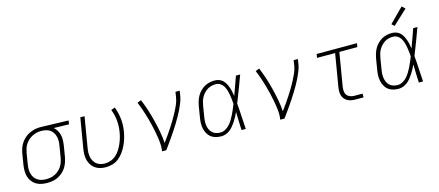

<svg xmlns="http://www.w3.org/2000/svg" viewBox="-53 -1320 4306 1883"><g transform="rotate(-15 2100.0 -378.5)"><path d="M248 8Q218 8 189 2Q160 -4 136 -19Q112 -34 95 -57Q78 -80 70.5 -107.5Q63 -135 63 -165.5Q63 -196 68 -226L86 -336Q91 -362 100 -388.5Q109 -415 125 -438.5Q141 -462 163 -481.5Q185 -501 210.5 -513Q236 -525 263 -531.5Q290 -538 317 -538Q321 -538 325 -538Q329 -538 333 -538L608 -530L602 -492L447 -496Q467 -481 480 -458.5Q493 -436 499 -411Q505 -386 504 -358.5Q503 -331 499 -304L481 -194Q476 -167 467 -140.5Q458 -114 442.5 -89.5Q427 -65 404.5 -45.5Q382 -26 356 -13.5Q330 -1 302.5 3.5Q275 8 248 8ZM248 -30Q271 -30 294 -34.5Q317 -39 338 -49.5Q359 -60 377 -76.5Q395 -93 408 -113.5Q421 -134 428 -156Q435 -178 439 -201L457 -311Q461 -333 462 -355.5Q463 -378 458.5 -399Q454 -420 444 -438.5Q434 -457 418.5 -470.5Q403 -484 382.5 -491Q362 -498 340 -499L326 -500Q323 -500 320 -500Q317 -500 314 -500Q292 -500 270 -494Q248 -488 227.5 -477.5Q207 -467 189 -450.5Q171 -434 158.5 -414.5Q146 -395 139 -373Q132 -351 128 -329L110 -219Q106 -196 105.5 -172Q105 -148 111 -125.5Q117 -103 129 -84.5Q141 -66 160 -53.5Q179 -41 201.5 -35.5Q224 -30 248 -30Z M843 8Q814 8 786.5 1Q759 -6 736.5 -21.5Q714 -37 699 -60.5Q684 -84 677 -111Q670 -138 670.5 -167Q671 -196 676 -226L727 -530H770L718 -219Q714 -196 713.5 -173Q713 -150 717.5 -128.5Q722 -107 733 -88Q744 -69 761 -55.5Q778 -42 799.5 -36Q821 -30 844 -30Q873 -30 903 -40.5Q933 -51 957 -72Q981 -93 998 -120Q1015 -147 1027.5 -175Q1040 -203 1048.5 -232Q1057 -261 1062 -291Q1072 -351 1066 -409.5Q1060 -468 1039 -521L1078 -535Q1101 -477 1108 -413.5Q1115 -350 1104 -285Q1098 -250 1088 -216.5Q1078 -183 1062.5 -150.5Q1047 -118 1025.5 -88Q1004 -58 975.5 -35Q947 -12 912 -2Q877 8 843 8Z M1415 0Q1421 -34 1419 -69Q1417 -104 1412 -137.5Q1407 -171 1400.5 -204Q1394 -237 1386.5 -269.5Q1379 -302 1370 -334.5Q1361 -367 1351 -398.5Q1341 -430 1330 -461.5Q1319 -493 1306 -523L1345 -538Q1368 -484 1386.5 -427Q1405 -370 1419.5 -311.5Q1434 -253 1445.5 -193.5Q1457 -134 1461 -73Q1484 -104 1506.5 -136.5Q1529 -169 1550.5 -201.5Q1572 -234 1592 -267.5Q1612 -301 1630 -335Q1648 -369 1663.5 -404.5Q1679 -440 1685 -477L1693 -530H1736L1728 -477Q1722 -444 1709.5 -412.5Q1697 -381 1682 -350Q1667 -319 1650 -289Q1633 -259 1615 -229.5Q1597 -200 1578 -171Q1559 -142 1539 -113.5Q1519 -85 1499 -56.5Q1479 -28 1458 0Z M2017 8Q1988 8 1960.5 1Q1933 -6 1912 -22Q1891 -38 1878 -62Q1865 -86 1859 -113Q1853 -140 1854 -168.5Q1855 -197 1860 -226L1878 -336Q1883 -362 1891 -387.5Q1899 -413 1912.5 -436.5Q1926 -460 1946 -480Q1966 -500 1990 -513.5Q2014 -527 2040.5 -532.5Q2067 -538 2093 -538Q2116 -538 2138 -530Q2160 -522 2175.5 -506.5Q2191 -491 2201.5 -471Q2212 -451 2219.5 -429.5Q2227 -408 2231.5 -386Q2236 -364 2239 -341Q2257 -388 2273.5 -435.5Q2290 -483 2307 -530H2350Q2325 -463 2300 -395.5Q2275 -328 2248 -262Q2254 -196 2257 -130.5Q2260 -65 2265 0H2222Q2220 -46 2218.5 -93Q2217 -140 2216 -186Q2206 -164 2194.5 -142Q2183 -120 2169.5 -99.5Q2156 -79 2140.5 -59.5Q2125 -40 2105.5 -24.5Q2086 -9 2063 -0.5Q2040 8 2017 8ZM2017 -30Q2043 -30 2067.5 -43.5Q2092 -57 2110.5 -77.5Q2129 -98 2143 -121.5Q2157 -145 2169 -169Q2181 -193 2191.5 -218Q2202 -243 2212 -268Q2211 -292 2208 -316.5Q2205 -341 2201 -364.5Q2197 -388 2190 -411Q2183 -434 2171 -454Q2159 -474 2138.5 -487Q2118 -500 2093 -500Q2072 -500 2050 -495Q2028 -490 2009 -478Q1990 -466 1974 -449Q1958 -432 1947 -412.5Q1936 -393 1930 -372Q1924 -351 1920 -329L1902 -219Q1898 -197 1897 -174.5Q1896 -152 1899.5 -130.5Q1903 -109 1912 -90Q1921 -71 1936.5 -57Q1952 -43 1973 -36.5Q1994 -30 2017 -30Z M2615 0Q2621 -34 2619 -69Q2617 -104 2612 -137.5Q2607 -171 2600.5 -204Q2594 -237 2586.5 -269.5Q2579 -302 2570 -334.5Q2561 -367 2551 -398.5Q2541 -430 2530 -461.5Q2519 -493 2506 -523L2545 -538Q2568 -484 2586.5 -427Q2605 -370 2619.5 -311.5Q2634 -253 2645.5 -193.5Q2657 -134 2661 -73Q2684 -104 2706.5 -136.5Q2729 -169 2750.5 -201.5Q2772 -234 2792 -267.5Q2812 -301 2830 -335Q2848 -369 2863.5 -404.5Q2879 -440 2885 -477L2893 -530H2936L2928 -477Q2922 -444 2909.5 -412.5Q2897 -381 2882 -350Q2867 -319 2850 -289Q2833 -259 2815 -229.5Q2797 -200 2778 -171Q2759 -142 2739 -113.5Q2719 -85 2699 -56.5Q2679 -28 2658 0Z M3380 0Q3359 0 3338.5 -3.5Q3318 -7 3300.5 -16.5Q3283 -26 3270 -41Q3257 -56 3251 -75.5Q3245 -95 3245 -116Q3245 -137 3248 -158L3304 -492H3120L3127 -530H3536L3530 -492H3347L3290 -152Q3287 -129 3289 -107Q3291 -85 3304 -68.5Q3317 -52 3337.5 -45Q3358 -38 3380 -38H3461V0Z M3817 8Q3788 8 3760.5 1Q3733 -6 3712 -22Q3691 -38 3678 -62Q3665 -86 3659 -113Q3653 -140 3654 -168.5Q3655 -197 3660 -226L3678 -336Q3683 -362 3691 -387.5Q3699 -413 3712.5 -436.5Q3726 -460 3746 -480Q3766 -500 3790 -513.5Q3814 -527 3840.5 -532.5Q3867 -538 3893 -538Q3916 -538 3938 -530Q3960 -522 3975.5 -506.5Q3991 -491 4001.5 -471Q4012 -451 4019.5 -429.5Q4027 -408 4031.5 -386Q4036 -364 4039 -341Q4057 -388 4073.5 -435.5Q4090 -483 4107 -530H4150Q4125 -463 4100 -395.5Q4075 -328 4048 -262Q4054 -196 4057 -130.5Q4060 -65 4065 0H4022Q4020 -46 4018.5 -93Q4017 -140 4016 -186Q4006 -164 3994.5 -142Q3983 -120 3969.5 -99.5Q3956 -79 3940.5 -59.5Q3925 -40 3905.5 -24.5Q3886 -9 3863 -0.5Q3840 8 3817 8ZM3817 -30Q3843 -30 3867.5 -43.5Q3892 -57 3910.5 -77.5Q3929 -98 3943 -121.5Q3957 -145 3969 -169Q3981 -193 3991.5 -218Q4002 -243 4012 -268Q4011 -292 4008 -316.5Q4005 -341 4001 -364.5Q3997 -388 3990 -411Q3983 -434 3971 -454Q3959 -474 3938.5 -487Q3918 -500 3893 -500Q3872 -500 3850 -495Q3828 -490 3809 -478Q3790 -466 3774 -449Q3758 -432 3747 -412.5Q3736 -393 3730 -372Q3724 -351 3720 -329L3702 -219Q3698 -197 3697 -174.5Q3696 -152 3699.5 -130.5Q3703 -109 3712 -90Q3721 -71 3736.5 -57Q3752 -43 3773 -36.5Q3794 -30 3817 -30ZM3937 -598 3910 -622 4052 -765 4084 -735Z"/></g></svg>

Font: Iosevka Curly XLtEx
Style: Italic
Weight: 200
Width: 7
Italic angle: -9°
Monospace: yes
Designer: Belleve Invis
Foundry: Belleve Invis
Version: Version 11.1.0; ttfautohint (v1.8.3)